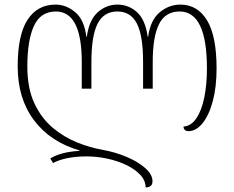

<svg xmlns="http://www.w3.org/2000/svg" viewBox="-20 -566 1020 836"><path d="M765 -546Q840 -546 881.5 -477.5Q923 -409 923 -268Q923 -187 906.5 -125.5Q890 -64 862 -29.5Q834 5 801 5Q780 5 779 -15Q812 -17 835 -51Q858 -85 869.5 -141.5Q881 -198 881 -268Q881 -516 762 -516Q700 -516 672.5 -461Q645 -406 645 -296V-180H603V-296Q603 -411 576 -463.5Q549 -516 491 -516Q432 -516 405 -463Q378 -410 378 -296V-180H336V-296Q336 -516 223 -516Q157 -516 128 -453.5Q99 -391 99 -277Q99 -181 130 -115.5Q161 -50 210.5 -9Q260 32 316.5 54.5Q373 77 425 86Q481 96 531 117Q581 138 612.5 166Q644 194 644 223Q644 250 614 250Q614 220 590.5 195Q567 170 529 152Q491 134 446 124.5Q401 115 357 115Q309 115 271.5 123Q234 131 211 144L199 124Q221 110 253.5 101.5Q286 93 326 91V89Q199 52 128 -42.5Q57 -137 57 -277Q57 -414 100 -480Q143 -546 222 -546Q268 -546 307.5 -513Q347 -480 356 -406H358Q368 -479 405.5 -512.5Q443 -546 491 -546Q540 -546 576.5 -513Q613 -480 623 -406H625Q635 -479 675.5 -512.5Q716 -546 765 -546Z"/></svg>

Font: Noto Serif Georgian SemiCondensed ExtraLight
Style: Regular
Weight: 200
Width: 4
Designer: Monotype Design Team, Akaki Razmadze
Foundry: Google LLC
Version: Version 2.003; ttfautohint (v1.8.4.7-5d5b)